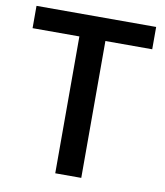

<svg xmlns="http://www.w3.org/2000/svg" viewBox="-81 -781 728 848"><g transform="rotate(10 283.0 -357.0)"><path d="M340.8 0H224.1V-613.8H14.2V-713.9H550.8V-613.8H340.8Z"/></g></svg>

Font: f2_56222          
Style: Regular
Weight: 600
Foundry: Ascender Corporation
Version: Version 1.10